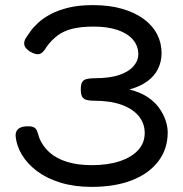

<svg xmlns="http://www.w3.org/2000/svg" viewBox="-20 -717 716 751"><path d="M338 14Q271 14 217 -2.5Q163 -19 125 -47.5Q87 -76 65.5 -112Q44 -148 41 -187Q41 -223 89 -223Q106 -223 113.5 -218.5Q121 -214 125 -204.5Q129 -195 133 -179Q146 -146 173 -121.5Q200 -97 242 -84Q284 -71 339 -71Q402 -71 448.5 -86.5Q495 -102 520.5 -130Q546 -158 546 -197Q546 -234 523 -262.5Q500 -291 456 -307Q412 -323 348 -323Q331 -323 319 -326Q307 -329 301.5 -338.5Q296 -348 296 -368Q296 -387 301.5 -396Q307 -405 319 -408Q331 -411 349 -411Q411 -411 448.5 -424.5Q486 -438 503.5 -459.5Q521 -481 521 -504Q521 -538 499.5 -562.5Q478 -587 439 -600Q400 -613 347 -613Q297 -613 263 -604.5Q229 -596 205 -578Q181 -560 161 -532Q148 -509 134 -505.5Q120 -502 96 -516Q80 -527 76 -538.5Q72 -550 79 -565Q86 -576 98 -593Q110 -610 129.5 -628Q149 -646 178 -661.5Q207 -677 247.5 -687Q288 -697 343 -697Q408 -697 458 -682.5Q508 -668 542.5 -642.5Q577 -617 594.5 -583Q612 -549 612 -509Q612 -476 598 -447.5Q584 -419 555.5 -398.5Q527 -378 486 -367Q527 -357 555.5 -338.5Q584 -320 601.5 -296Q619 -272 627.5 -246.5Q636 -221 636 -199Q636 -135 600 -87Q564 -39 497.5 -12.5Q431 14 338 14Z"/></svg>

Font: Fredoka SemiExpanded
Style: Regular
Weight: 400
Width: 6
Designer: Ben Nathan
Foundry: Milena B. Brandão, Ben Nathan
Version: Version 2.001